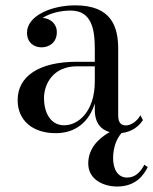

<svg xmlns="http://www.w3.org/2000/svg" viewBox="-20 -488 572 718"><path d="M267.5 -257C125.5 -257 46 -202.5 46 -113.5C46 -37.5 102 10 188.5 10C263.5 10 313.5 -33 334.5 -101.5V-77.5C334.5 -27.5 358 -3 390 6C347 30.5 310 68 310 123.5C310 183.5 367 209.5 418 209.5C489.5 209.5 518 165 532.5 137L520 128C505.5 154 487.5 176 455 176C421 176 403 145.5 403 103.5C403 64 415.5 31 434.5 9.5C471.5 5.5 498.5 -14 514.5 -39L505 -57C493.5 -35 469 -19 452 -19C451 -19 450 -19 449 -19L448.5 -19.5L447.5 -19C426.5 -21 422 -37.5 422 -58.5V-304.5C422 -385.5 399 -468 261.5 -468C170.5 -468 81 -428 81 -366C81 -330 105 -311 135.5 -311C163 -311 192.5 -328 192.5 -368C192.5 -400.5 166.5 -419.5 139.5 -421C167.5 -439.5 209 -448.5 244 -448.5C324 -448.5 334.5 -376.5 334.5 -304.5V-257ZM219.5 -19.5C167 -19.5 144.5 -70.5 144.5 -120.5C144.5 -175 179.5 -240 267.5 -240H334.5V-183C334.5 -73.5 275 -19.5 219.5 -19.5Z"/></svg>

Font: Bodoni* 11
Style: Regular
Weight: 400
Version: Version 2.3